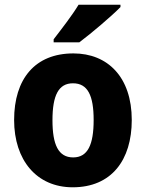

<svg xmlns="http://www.w3.org/2000/svg" viewBox="-20 -786 621 816"><path d="M492 -756V-766H314C287 -721 241 -662 208 -619V-606H317C368 -644 456 -719 492 -756ZM540 -276C540 -458 438 -559 292 -559C129 -559 40 -451 40 -276C40 -105 136 10 289 10C454 10 540 -106 540 -276ZM203 -275C203 -381 229 -432 290 -432C353 -432 378 -380 378 -276C378 -171 353 -117 291 -117C228 -117 203 -171 203 -275Z"/></svg>

Font: Noto Sans Arabic UI SmCn XBd
Style: Regular
Weight: 800
Width: 4
Designer: Monotype Design Team, Nadine Chahine and Nizar Qandah
Foundry: Monotype Imaging Inc.
Version: Version 2.010